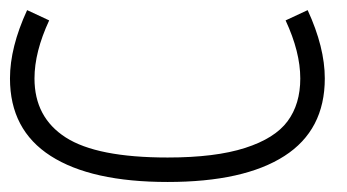

<svg xmlns="http://www.w3.org/2000/svg" viewBox="-142 -363 692 383"><path d="M-87.9 -342.8 -43.9 -322.3Q-73.2 -259.3 -73.2 -206.5Q-73.2 -128.9 -11 -88.9Q51.3 -48.8 192.4 -48.8Q287.6 -48.8 346.9 -67.9Q406.2 -86.9 431.6 -121.1Q457 -155.3 457 -206.5Q457 -259.3 427.7 -322.3L471.7 -342.8Q505.9 -268.6 505.9 -206.5Q505.9 -103.5 425.3 -51.8Q344.7 0 192.4 0Q40 0 -41 -52Q-122.1 -104 -122.1 -206.5Q-122.1 -268.6 -87.9 -342.8Z"/></svg>

Font: AzarMehrMonospaced
Style: SansRegular
Weight: 1
Designer: Amin Abedi
Version: Version 1.00